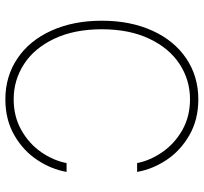

<svg xmlns="http://www.w3.org/2000/svg" viewBox="-42 -715 767 723"><g transform="rotate(-90 341.5 -353.5)"><path d="M329.1 -21.5Q401.4 -21.5 461.4 -60.5Q521.5 -99.6 557.1 -174.8Q592.8 -250 592.8 -353.5Q592.8 -457.5 557.1 -532.7Q521.5 -607.9 461.4 -646.7Q401.4 -685.5 329.1 -685.5Q264.2 -685.5 212.9 -656.5Q161.6 -627.4 130.1 -581.8Q98.6 -536.1 88.9 -486.3H55.7Q65.4 -543 100.1 -595.9Q134.8 -648.9 193.4 -682.9Q252 -716.8 329.1 -716.8Q415.5 -716.8 482.9 -671.4Q550.3 -626 587.6 -543.5Q625 -460.9 625 -353.5Q625 -246.1 587.6 -163.6Q550.3 -81.1 482.9 -35.6Q415.5 9.8 329.1 9.8Q252 9.8 193.4 -24.2Q134.8 -58.1 100.1 -110.8Q65.4 -163.6 55.7 -220.7H88.9Q98.6 -171.4 130.4 -125.5Q162.1 -79.6 213.1 -50.5Q264.2 -21.5 329.1 -21.5Z"/></g></svg>

Font: Pretendard Std Thin
Style: Regular
Weight: 100
Designer: Base glyphs from Inter by Rasmus Andersson; Hangeul glyphs from Noto Sans CJK(Source Han Sans) by Jang Soo-young and Kan
Foundry: Kil Hyung-jin
Version: Version 1.309